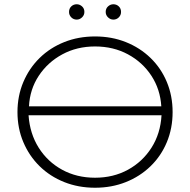

<svg xmlns="http://www.w3.org/2000/svg" viewBox="-20 -876 893 901"><path d="M426 5Q348 5 281.5 -21.5Q215 -48 166 -96Q117 -144 89.5 -209Q62 -274 62 -350Q62 -426 89.5 -491Q117 -556 166 -604Q215 -652 281.5 -678.5Q348 -705 426 -705Q504 -705 570.5 -678.5Q637 -652 686.5 -604Q736 -556 763 -491Q790 -426 790 -350Q790 -274 763 -209Q736 -144 686.5 -96Q637 -48 570.5 -21.5Q504 5 426 5ZM426 -42Q512 -42 580.5 -79.5Q649 -117 691 -183Q733 -249 738 -335H114Q120 -249 161.5 -183Q203 -117 271.5 -79.5Q340 -42 426 -42ZM116 -377H737Q732 -457 690.5 -520.5Q649 -584 580.5 -621Q512 -658 426 -658Q341 -658 272.5 -621Q204 -584 162 -520.5Q120 -457 116 -377ZM512 -784Q498 -784 487 -794.5Q476 -805 476 -820Q476 -836 487 -846Q498 -856 512 -856Q527 -856 537.5 -846Q548 -836 548 -820Q548 -805 537.5 -794.5Q527 -784 512 -784ZM340 -784Q325 -784 314.5 -794.5Q304 -805 304 -820Q304 -836 314.5 -846Q325 -856 340 -856Q354 -856 365 -846Q376 -836 376 -820Q376 -805 365 -794.5Q354 -784 340 -784Z"/></svg>

Font: Montserrat Light
Style: Regular
Weight: 300
Designer: Julieta Ulanovsky
Foundry: Julieta Ulanovsky
Version: Version 9.000; ttfautohint (v1.8.4.7-5d5b)